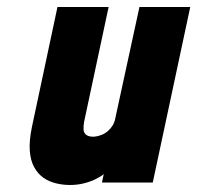

<svg xmlns="http://www.w3.org/2000/svg" viewBox="-20 -521 563 548"><path d="M276 -24 271 0H416L523 -501H378L309 -183Q307 -172 301.5 -163Q296 -154 288 -147Q280 -140 270 -136Q260 -132 250 -131Q235 -130 227 -135.5Q219 -141 218.5 -151Q218 -161 220 -173L290 -501H144L71 -158Q63 -119 65 -91Q67 -63 77.5 -44Q88 -25 103.5 -14Q119 -3 139 2Q159 7 180 7Q200 7 218.5 2.5Q237 -2 252.5 -9.5Q268 -17 276 -24Z"/></svg>

Font: Advent Pro ExtraBold
Style: Italic
Weight: 800
Italic angle: -12°
Version: Version 3.000